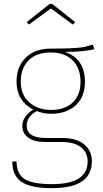

<svg xmlns="http://www.w3.org/2000/svg" viewBox="-20 -782 535 999"><path d="M130 -654 119 -667 239 -762H251L371 -667L359 -654L245 -738ZM463 -550 471 -526Q417 -512 318 -512Q422 -476 422 -356Q422 -279 374.5 -234.5Q327 -190 245 -190Q208 -190 171 -204Q119 -175 119 -129Q119 -64 218 -64H305Q377 -64 417.5 -31Q458 2 458 57Q458 197 251 197Q142 197 93 165Q44 133 44 58H66Q67 124 108.5 150Q150 176 251 176Q436 176 436 58Q436 11 401 -16Q366 -43 304 -43H216Q158 -43 127 -66Q96 -89 96 -126Q96 -176 153 -212Q66 -257 66 -358Q66 -435 114 -482Q162 -529 243 -529Q314 -529 358.5 -531.5Q403 -534 420 -538Q437 -542 463 -550ZM244 -509Q169 -509 128.5 -467.5Q88 -426 88 -358Q88 -288 133 -249Q178 -210 245 -210Q317 -210 358 -248.5Q399 -287 399 -356Q399 -428 357.5 -468.5Q316 -509 244 -509Z"/></svg>

Font: FiraGO Thin
Style: Regular
Weight: 100
Designer: bBox Type
Foundry: bBox Type GmbH
Version: Version 1.001;PS 001.001;hotconv 1.0.88;makeotf.lib2.5.64775